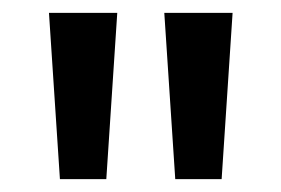

<svg xmlns="http://www.w3.org/2000/svg" viewBox="-20 -734 436 298"><path d="M162 -714 145 -456H73L56 -714ZM341 -714 324 -456H252L235 -714Z"/></svg>

Font: Noto Sans Gujarati UI ExtraCondensed Medium
Style: Regular
Weight: 500
Width: 2
Designer: Jelle Bosma - Monotype Design Team, Universal Thirst
Foundry: Monotype Imaging Inc.
Version: Version 2.106; ttfautohint (v1.8.4.7-5d5b)